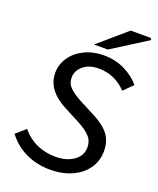

<svg xmlns="http://www.w3.org/2000/svg" viewBox="-168 -1026 937 1139"><g transform="rotate(20 300.5 -456.5)"><path d="M18 -115 78 -168Q118 -119 173 -94.5Q228 -70 293 -70Q361 -70 406.5 -102Q452 -134 452 -187Q452 -228 425.5 -256Q399 -284 347 -311L255 -359Q121 -427 121 -538Q121 -591 151.5 -636Q182 -681 236.5 -707.5Q291 -734 358 -734Q429 -734 488.5 -705.5Q548 -677 588 -630L531 -574Q457 -650 357 -650Q295 -650 258.5 -619Q222 -588 222 -545Q222 -507 249 -481Q276 -455 330 -427L423 -379Q490 -344 521 -302.5Q552 -261 552 -199Q552 -138 518.5 -89.5Q485 -41 424.5 -14Q364 13 287 13Q207 13 137.5 -18.5Q68 -50 18 -115ZM456 -926H582L590 -915L367 -774H280Z"/></g></svg>

Font: Nebula Sans Medium
Style: Regular
Weight: 500
Italic angle: -9°
Designer: Paul D. Hunt for Adobe (as Source Sans)
Foundry: Nebula Entertainment & Broadcasting LLC
Version: Version 1.010